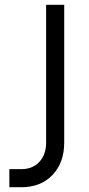

<svg xmlns="http://www.w3.org/2000/svg" viewBox="-20 -770 368 796"><path d="M18.8 6.2V-68.8H68.8Q115.2 -68.8 143.2 -99Q171.2 -129.2 171.2 -178.8V-750H246.2V-178.8Q246.2 -95.8 197.8 -44.8Q149.2 6.2 68.8 6.2Z"/></svg>

Font: Mohave Light
Style: Regular
Weight: 300
Designer: Gumpita Rahayu
Foundry: Tokotype
Version: Version 2.003